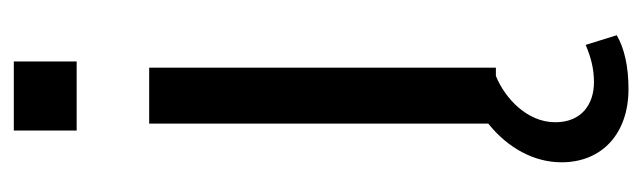

<svg xmlns="http://www.w3.org/2000/svg" viewBox="-346 -392 930 278"><g transform="rotate(-90 119.0 -253.0)"><path d="M69 -607H169V-698H69ZM129 192C162 192 188 186 207 175L193 130C174 138 158 142 139 142C107 142 81 124 81 86C81 45 116 13 148 0H160V-502H79V-11C44 17 23 55 23 95C23 154 65 192 129 192Z"/></g></svg>

Font: Poppy and Pepper
Style: Regular
Weight: 400
Designer: Thy Ha
Foundry: Thy Ha
Version: Version 0.001;Glyphs 3.2 (3227)